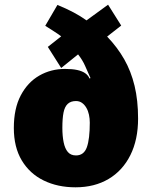

<svg xmlns="http://www.w3.org/2000/svg" viewBox="-20 -789 654 819"><path d="M225 -768Q264 -752 294 -736Q324 -720 349 -702L441 -769L497 -680L437 -633Q481 -587 510 -536Q539 -485 554 -423Q569 -361 569 -283Q569 -193 536 -127Q503 -61 443 -25.5Q383 10 302 10Q226 10 166.5 -19Q107 -48 73 -104.5Q39 -161 39 -243Q39 -326 68.5 -382Q98 -438 147.5 -466.5Q197 -495 258 -495Q288 -495 309 -490.5Q330 -486 343 -477Q356 -468 362 -454L366 -456Q354 -483 343 -508Q332 -533 313 -557L241 -499L184 -589L241 -634Q228 -644 209 -656Q190 -668 173 -679ZM304 -358Q282 -358 269 -346Q256 -334 251 -309Q246 -284 246 -244Q246 -209 251.5 -182Q257 -155 269.5 -140.5Q282 -126 304 -126Q338 -126 350.5 -161Q363 -196 363 -266Q363 -283 359.5 -299.5Q356 -316 348.5 -329Q341 -342 330 -350Q319 -358 304 -358Z"/></svg>

Font: Noto Sans Display Black
Style: Regular
Weight: 900
Designer: Monotype Design Team
Foundry: Monotype Imaging Inc.
Version: Version 2.003